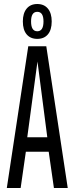

<svg xmlns="http://www.w3.org/2000/svg" viewBox="-20 -938 373 958"><path d="M14 0 121 -707H211L318 0H249L223 -181H109L83 0ZM116 -253H216L167 -631ZM166 -744Q132 -744 113 -766.5Q94 -789 94 -831Q94 -872 113 -895Q132 -918 166 -918Q200 -918 219 -895Q238 -872 238 -831Q238 -789 219 -766.5Q200 -744 166 -744ZM166 -782Q197 -782 197 -831Q197 -879 166 -879Q135 -879 135 -831Q135 -782 166 -782Z"/></svg>

Font: Georama ExtraCondensed
Style: Regular
Weight: 400
Width: 2
Designer: Jean-Baptiste Levee
Foundry: Production Type
Version: Version 1.000